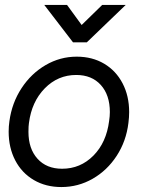

<svg xmlns="http://www.w3.org/2000/svg" viewBox="-20 -746 613 776"><path d="M15 -214Q15 -235 18 -256Q28 -330 67 -389.5Q106 -449 164.5 -483Q223 -517 290 -517Q353 -517 401 -488.5Q449 -460 475.5 -409Q502 -358 502 -293Q502 -272 499 -249Q490 -175 451.5 -116Q413 -57 354.5 -23.5Q296 10 228 10Q165 10 116.5 -18.5Q68 -47 41.5 -98Q15 -149 15 -214ZM421 -257Q424 -277 424 -293Q424 -362 387.5 -402.5Q351 -443 288 -443Q214 -443 161 -389Q108 -335 97 -249Q95 -237 95 -213Q95 -145 131.5 -104.5Q168 -64 231 -64Q305 -64 357.5 -117Q410 -170 421 -257ZM159 -726H251L310 -645L393 -726H488L331 -575H275Z"/></svg>

Font: Bellota
Style: Bold Italic
Weight: 700
Italic angle: -7.5°
Designer: Kemie Guaida
Foundry: Kemie Guaida
Version: Version 4.001